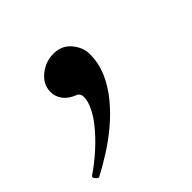

<svg xmlns="http://www.w3.org/2000/svg" viewBox="-130 -204 474 474"><g transform="rotate(-45 106.5 32.5)"><path d="M-29 180Q-33 182 -38.5 175Q-44 168 -39 165Q-15 149 10 126.5Q35 104 55 78.5Q75 53 82 28Q88 4 75 -2Q54 -10 44 -23.5Q34 -37 34 -53Q34 -79 56 -97Q78 -115 106 -115Q135 -115 152 -94.5Q169 -74 169 -51Q169 -19 156.5 9.5Q144 38 123 63.5Q102 89 76.5 110.5Q51 132 23.5 149.5Q-4 167 -29 180Z"/></g></svg>

Font: Junicode VF
Style: Italic
Weight: 400
Italic angle: -11°
Designer: Peter S. Baker
Version: Version 2.209